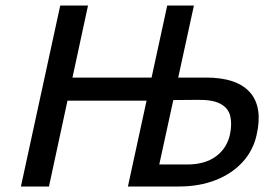

<svg xmlns="http://www.w3.org/2000/svg" viewBox="-20 -678 1009 698"><path d="M445 0 588 -658H685L559 -80H660Q725 -80 765 -109.5Q805 -139 816 -189Q824 -228 817 -256.5Q810 -285 781.5 -300.5Q753 -316 698 -315L578 -314L591 -396H729Q841 -396 888.5 -342.5Q936 -289 913 -188Q901 -132 862.5 -89.5Q824 -47 764.5 -23.5Q705 0 630 0ZM56 0 199 -658H300L158 0ZM156 -312 174 -396H602L583 -312Z"/></svg>

Font: Ysabeau Office SemiBold
Style: Italic
Weight: 600
Italic angle: -12°
Designer: Christian Thalmann (Catharsis Fonts)
Version: Version 2.001;gftools[0.9.30]; featfreeze: tnum,lnum,ss02